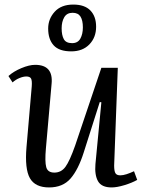

<svg xmlns="http://www.w3.org/2000/svg" viewBox="-20 -807 633 841"><path d="M17 -474Q39 -494 73.5 -508.5Q108 -523 134 -523Q214 -523 206 -440L181 -156Q176 -99 182.5 -75Q189 -51 218 -51Q248 -51 266.5 -76Q285 -101 309 -169L424 -510H496L480 -82Q480 -58 485.5 -48.5Q491 -39 507 -39Q519 -39 534.5 -44Q550 -49 567 -57L581 -19Q558 -6 525 4Q492 14 469 14Q425 14 409.5 -13Q394 -40 398 -88L424 -359L417 -360L347 -140Q323 -64 289 -25Q255 14 195 14Q134 14 111 -26.5Q88 -67 96 -162L119 -428Q121 -454 116 -463Q111 -472 95 -472Q82 -472 65 -465Q48 -458 35 -446ZM292 -582Q239 -582 215 -608.5Q191 -635 191 -682Q191 -724 219.5 -755.5Q248 -787 301 -787Q351 -787 376 -761Q401 -735 401 -690Q401 -643 371.5 -612.5Q342 -582 292 -582ZM296 -618Q321 -618 332 -638Q343 -658 343 -687Q343 -718 332.5 -734.5Q322 -751 298 -751Q273 -751 261.5 -731.5Q250 -712 250 -683Q250 -653 259.5 -635.5Q269 -618 296 -618Z"/></svg>

Font: Literata 36pt
Style: Italic
Weight: 400
Italic angle: -2°
Designer: Latin by Veronika Burian and Jose Scaglione. Greek by Irene Vlachou. Cyrillic by Vera Evstafieva
Foundry: TypeTogether
Version: Version 3.002